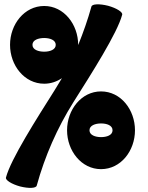

<svg xmlns="http://www.w3.org/2000/svg" viewBox="-20 -850 692 899"><path d="M408 -819C391 -758 370 -698 346 -639V-640C346 -736 279 -822 187 -822C94 -822 27 -736 27 -640C27 -544 94 -458 187 -458C218 -458 246 -468 270 -484C259 -465 247 -447 236 -428C152 -295 30 -104 8 -19C4 -7 34 12 74 23C114 33 149 32 152 19C190 -119 248 -251 324 -372C408 -505 530 -696 552 -781C556 -793 526 -812 486 -823C446 -833 411 -832 408 -819ZM132 -640C132 -663 160 -672 187 -672C213 -672 241 -663 241 -640C241 -617 213 -608 187 -608C160 -608 132 -617 132 -640ZM612 -240C612 -336 546 -422 453 -422C361 -422 294 -336 294 -240C294 -144 361 -58 453 -58C546 -58 612 -144 612 -240ZM399 -240C399 -263 427 -272 453 -272C480 -272 507 -263 507 -240C507 -217 480 -208 453 -208C427 -208 399 -217 399 -240Z"/></svg>

Font: Nupuram Black Oblique
Style: Regular
Weight: 900
Designer: Santhosh Thottingal (santhosh.thottingal@gmail.com)
Foundry: SMC
Version: Version 1.000